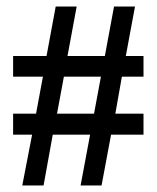

<svg xmlns="http://www.w3.org/2000/svg" viewBox="-20 -562 478 586"><path d="M267 -215H154L175 -328H288ZM418 -215H332L352 -328H418V-391H364L392 -542H328L300 -391H186L214 -542H150L122 -391H20V-328H111L90 -215H20V-151H78L48 4H113L141 -151H255L226 4H290L319 -151H418Z"/></svg>

Font: Lisu Bosa SemiBold
Style: Regular
Weight: 600
Designer: David Morse, Annie Olsen, Victor Gaultney, Frank Grießhammer (Latin)
Foundry: SIL International
Version: Version 2.000